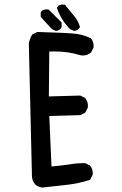

<svg xmlns="http://www.w3.org/2000/svg" viewBox="-20 -819 540 852"><path d="M121.6 -39.6Q121.6 -42.5 121.6 -44.9L107.9 -627.4Q112.3 -648.4 123 -666L145.5 -677.2Q287.6 -673.3 320.8 -668.5Q354 -663.6 383.3 -648.9L383.8 -647.9Q395.5 -634.8 395.5 -615.2Q395.5 -612.3 395 -607.9L384.3 -586.4L383.3 -585.9Q368.2 -572.8 348.6 -572.8Q343.3 -572.8 337.4 -573.7Q284.7 -590.8 219.2 -590.8Q209 -590.8 198.7 -590.3L196.8 -391.1L335.9 -395L357.9 -384.3Q365.2 -374.5 367.7 -365.7Q370.1 -356.9 370.1 -351.3Q370.1 -345.7 369.6 -341.3L358.4 -319.3L336.4 -308.1L198.7 -304.2L208.5 -80.1Q262.7 -85.4 284.9 -89.1Q307.1 -92.8 323.5 -94Q339.8 -95.2 356.4 -95.2H357.9L379.4 -84.5L379.9 -83.5Q391.6 -70.3 391.6 -50.8Q391.6 -47.9 391.1 -43.5L379.9 -21Q328.1 -4.4 274.4 1.5L168 13.2Q149.9 11.2 136.7 0Q121.6 -17.6 121.6 -39.6ZM160.6 -744.1V-763.2L166 -771.5Q175.8 -777.3 186.5 -777.3Q190.4 -777.3 195.8 -776.4L253.4 -719.2V-716.8V-697.8Q250.5 -692.9 247.6 -690.4Q239.7 -682.1 228.5 -682.1H227.5L211.9 -689L201.2 -699.7ZM258.8 -798.8Q262.7 -798.8 268.6 -797.9Q287.6 -772.9 306.2 -751.5Q326.2 -729 334.5 -700.7L335 -698.2Q331.5 -692.9 328.6 -690.4Q320.8 -682.1 309.6 -682.1H308.6L292 -689L283.2 -697.8Q249 -735.4 233.4 -781.2L232.4 -784.2L238.3 -793Q248 -798.8 258.8 -798.8Z"/></svg>

Font: Bakudai
Style: Medium
Weight: 500
Version: Version 1.48